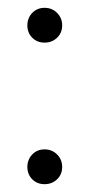

<svg xmlns="http://www.w3.org/2000/svg" viewBox="-20 -496 229 491"><path d="M50 -431Q50 -450 62.5 -463Q75 -476 94 -476Q113 -476 126 -463Q139 -450 139 -431Q139 -412 126 -399.5Q113 -387 94 -387Q75 -387 62.5 -399.5Q50 -412 50 -431ZM50 -69Q50 -88 62.5 -101Q75 -114 94 -114Q113 -114 126 -101Q139 -88 139 -69Q139 -50 126 -37.5Q113 -25 94 -25Q75 -25 62.5 -37.5Q50 -50 50 -69Z"/></svg>

Font: Prompt Light
Style: Regular
Weight: 300
Designer: Katatrad Team
Foundry: CadsonDemak
Version: Version 1.001